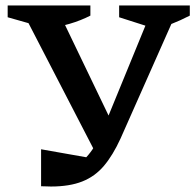

<svg xmlns="http://www.w3.org/2000/svg" viewBox="-20 -675 715 701"><path d="M130 5V-130L328 -95L270 -75Q288 -92 303 -110Q318 -128 331 -151Q344 -174 357 -206L537 -645H613V-604L420 -169Q392 -108 359.5 -69.5Q327 -31 280.5 -12.5Q234 6 166 6Q158 6 149 5.5Q140 5 130 5ZM332 -111 74 -610V-645H188L388 -229ZM149 -572 8 -612V-655H310V-618Q275 -600 234 -588Q193 -576 149 -572ZM540 -572 415 -612V-655H673V-618Q638 -600 607 -588Q576 -576 540 -572Z"/></svg>

Font: Piazzolla 24pt SemiBold
Style: Regular
Weight: 600
Designer: Juan Pablo del Peral
Foundry: Huerta Tipografica
Version: Version 2.005